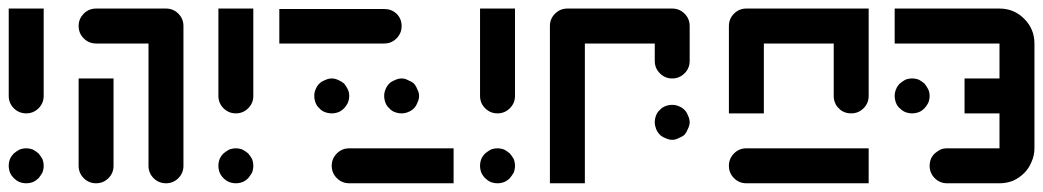

<svg xmlns="http://www.w3.org/2000/svg" viewBox="-20 -420 2391 440"><path d="M80.1 -400.4Q80.1 -333 80.1 -200.2Q80.1 -183.6 68.4 -171.9Q56.6 -160.2 40 -160.2Q23.4 -160.2 11.7 -171.9Q0 -183.6 0 -200.2Q0 -266.6 0 -400.4Q19.5 -400.4 40 -400.4Q59.6 -400.4 80.1 -400.4ZM68.4 -11.7Q62.5 -5.9 55.7 -2.9Q47.9 0 40 0Q32.2 0 24.4 -2.9Q17.6 -5.9 11.7 -11.7Q5.9 -17.6 2.9 -24.4Q0 -32.2 0 -40Q0 -47.9 2.9 -55.7Q5.9 -62.5 11.7 -68.4Q17.6 -73.2 24.4 -77.1Q32.2 -80.1 40 -80.1Q47.9 -80.1 55.7 -77.1Q62.5 -73.2 68.4 -68.4Q73.2 -62.5 77.1 -55.7Q80.1 -47.9 80.1 -40Q80.1 -32.2 77.1 -24.4Q73.2 -17.6 68.4 -11.7Z M400.4 -40Q400.4 -23.4 388.7 -11.7Q377 0 360.4 0Q343.8 0 332 -11.7Q320.3 -23.4 320.3 -40Q320.3 -133.8 320.3 -320.3Q280.3 -320.3 200.2 -320.3Q183.6 -320.3 171.9 -332Q160.2 -343.8 160.2 -360.4Q160.2 -377 171.9 -388.7Q183.6 -400.4 200.2 -400.4Q253.9 -400.4 360.4 -400.4Q377 -400.4 388.7 -388.7Q400.4 -377 400.4 -360.4Q400.4 -280.3 400.4 -200.2Q400.4 -120.1 400.4 -40ZM240.2 -240.2Q240.2 -172.9 240.2 -40Q240.2 -23.4 228.5 -11.7Q216.8 0 200.2 0Q183.6 0 171.9 -11.7Q160.2 -23.4 160.2 -40Q160.2 -106.4 160.2 -240.2Q179.7 -240.2 200.2 -240.2Q219.7 -240.2 240.2 -240.2Z M560.5 -400.4Q560.5 -333 560.5 -200.2Q560.5 -183.6 548.8 -171.9Q537.1 -160.2 520.5 -160.2Q503.9 -160.2 492.2 -171.9Q480.5 -183.6 480.5 -200.2Q480.5 -266.6 480.5 -400.4Q500 -400.4 520.5 -400.4Q540 -400.4 560.5 -400.4ZM548.8 -11.7Q543 -5.9 536.1 -2.9Q528.3 0 520.5 0Q512.7 0 504.9 -2.9Q498 -5.9 492.2 -11.7Q486.3 -17.6 483.4 -24.4Q480.5 -32.2 480.5 -40Q480.5 -47.9 483.4 -55.7Q486.3 -62.5 492.2 -68.4Q498 -73.2 504.9 -77.1Q512.7 -80.1 520.5 -80.1Q528.3 -80.1 536.1 -77.1Q543 -73.2 548.8 -68.4Q553.7 -62.5 557.6 -55.7Q560.5 -47.9 560.5 -40Q560.5 -32.2 557.6 -24.4Q553.7 -17.6 548.8 -11.7Z M860.4 -399.4Q877 -399.4 888.7 -388.7Q900.4 -377 900.4 -360.4Q900.4 -343.8 888.7 -332Q877 -320.3 860.4 -320.3Q780.3 -320.3 620.1 -320.3Q620.1 -346.7 620.1 -399.4Q679.7 -399.4 740.2 -399.4Q799.8 -399.4 860.4 -399.4ZM780.3 0Q763.7 0 752 -11.7Q740.2 -23.4 740.2 -40Q740.2 -56.6 752 -68.4Q763.7 -80.1 780.3 -80.1Q860.4 -80.1 1019.5 -80.1Q1019.5 -53.7 1019.5 0Q1019.5 0 1019.5 0Q1019.5 0 1019.5 0Q960 0 900.4 0Q839.8 0 780.3 0ZM768.6 -171.9Q762.7 -166 755.9 -163.1Q748 -160.2 740.2 -160.2Q732.4 -160.2 724.6 -163.1Q716.8 -166 711.9 -171.9Q706.1 -176.8 703.1 -184.6Q700.2 -192.4 700.2 -200.2Q700.2 -208 703.1 -214.8Q706.1 -222.7 711.9 -228.5Q716.8 -233.4 724.6 -236.3Q732.4 -240.2 740.2 -240.2Q748 -240.2 755.9 -236.3Q762.7 -233.4 768.6 -228.5Q773.4 -222.7 777.3 -214.8Q780.3 -208 780.3 -200.2Q780.3 -192.4 777.3 -184.6Q773.4 -176.8 768.6 -171.9ZM928.7 -171.9Q922.9 -166 915 -163.1Q908.2 -160.2 900.4 -160.2Q892.6 -160.2 884.8 -163.1Q877 -166 872.1 -171.9Q866.2 -176.8 863.3 -184.6Q860.4 -192.4 860.4 -200.2Q860.4 -208 863.3 -214.8Q866.2 -222.7 872.1 -228.5Q877 -233.4 884.8 -236.3Q892.6 -240.2 900.4 -240.2Q908.2 -240.2 915 -236.3Q922.9 -233.4 928.7 -228.5Q933.6 -222.7 936.5 -214.8Q940.4 -208 940.4 -200.2Q940.4 -192.4 936.5 -184.6Q933.6 -176.8 928.7 -171.9Z M1160.2 -400.4Q1160.2 -333 1160.2 -200.2Q1160.2 -183.6 1148.4 -171.9Q1136.7 -160.2 1120.1 -160.2Q1103.5 -160.2 1091.8 -171.9Q1080.1 -183.6 1080.1 -200.2Q1080.1 -266.6 1080.1 -400.4Q1099.6 -400.4 1120.1 -400.4Q1139.6 -400.4 1160.2 -400.4ZM1148.4 -11.7Q1142.6 -5.9 1135.7 -2.9Q1127.9 0 1120.1 0Q1112.3 0 1104.5 -2.9Q1097.7 -5.9 1091.8 -11.7Q1085.9 -17.6 1083 -24.4Q1080.1 -32.2 1080.1 -40Q1080.1 -47.9 1083 -55.7Q1085.9 -62.5 1091.8 -68.4Q1097.7 -73.2 1104.5 -77.1Q1112.3 -80.1 1120.1 -80.1Q1127.9 -80.1 1135.7 -77.1Q1142.6 -73.2 1148.4 -68.4Q1153.3 -62.5 1157.2 -55.7Q1160.2 -47.9 1160.2 -40Q1160.2 -32.2 1157.2 -24.4Q1153.3 -17.6 1148.4 -11.7Z M1560.5 -280.3Q1560.5 -263.7 1548.8 -252Q1537.1 -240.2 1520.5 -240.2Q1503.9 -240.2 1492.2 -252Q1480.5 -263.7 1480.5 -280.3Q1480.5 -293 1480.5 -320.3Q1426.8 -320.3 1320.3 -320.3Q1320.3 -212.9 1320.3 0Q1293.9 0 1240.2 0Q1240.2 -120.1 1240.2 -360.4Q1240.2 -377 1252 -388.7Q1263.7 -400.4 1280.3 -400.4Q1360.4 -400.4 1520.5 -400.4Q1537.1 -400.4 1548.8 -388.7Q1560.5 -377 1560.5 -360.4Q1560.5 -339.8 1560.5 -320.3Q1560.5 -299.8 1560.5 -280.3ZM1548.8 -111.3Q1543 -106.4 1535.2 -103.5Q1528.3 -99.6 1520.5 -99.6Q1512.7 -99.6 1504.9 -103.5Q1497.1 -106.4 1492.2 -111.3Q1486.3 -117.2 1483.4 -125Q1480.5 -132.8 1480.5 -139.6Q1480.5 -147.5 1483.4 -155.3Q1486.3 -163.1 1492.2 -168Q1497.1 -173.8 1504.9 -176.8Q1512.7 -179.7 1520.5 -179.7Q1528.3 -179.7 1535.2 -176.8Q1543 -173.8 1548.8 -168Q1553.7 -163.1 1556.6 -155.3Q1560.5 -147.5 1560.5 -139.6Q1560.5 -132.8 1556.6 -125Q1553.7 -117.2 1548.8 -111.3Z M1690.4 0Q1673.8 0 1662.1 -11.7Q1650.4 -23.4 1650.4 -40Q1650.4 -56.6 1662.1 -68.4Q1673.8 -80.1 1690.4 -80.1Q1784.2 -80.1 1970.7 -80.1Q1970.7 -53.7 1970.7 0Q1900.4 0 1830.1 0Q1760.7 0 1690.4 0ZM1970.7 -200.2Q1970.7 -183.6 1959 -171.9Q1947.3 -160.2 1930.7 -160.2Q1921.9 -160.2 1915 -163.1Q1907.2 -166 1902.3 -171.9Q1896.5 -176.8 1893.6 -184.6Q1890.6 -191.4 1890.6 -200.2Q1890.6 -240.2 1890.6 -320.3Q1836.9 -320.3 1730.5 -320.3Q1730.5 -266.6 1730.5 -160.2Q1704.1 -160.2 1650.4 -160.2Q1650.4 -226.6 1650.4 -360.4Q1650.4 -377 1662.1 -388.7Q1673.8 -400.4 1690.4 -400.4Q1784.2 -400.4 1970.7 -400.4Q1970.7 -349.6 1970.7 -299.8Q1970.7 -250 1970.7 -200.2Z M2098.6 -171.9Q2092.8 -166 2085.9 -163.1Q2078.1 -160.2 2070.3 -160.2Q2062.5 -160.2 2054.7 -163.1Q2047.9 -166 2042 -171.9Q2036.1 -176.8 2033.2 -184.6Q2030.3 -192.4 2030.3 -200.2Q2030.3 -208 2033.2 -214.8Q2036.1 -222.7 2042 -228.5Q2047.9 -233.4 2054.7 -237.3Q2062.5 -240.2 2070.3 -240.2Q2078.1 -240.2 2085.9 -237.3Q2092.8 -233.4 2098.6 -228.5Q2103.5 -222.7 2107.4 -214.8Q2110.4 -208 2110.4 -200.2Q2110.4 -192.4 2107.4 -184.6Q2103.5 -176.8 2098.6 -171.9ZM2350.6 -80.1Q2350.6 -63.5 2343.8 -48.8Q2337.9 -34.2 2327.1 -23.4Q2316.4 -12.7 2301.8 -5.9Q2287.1 0 2270.5 0Q2230.5 0 2150.4 0Q2133.8 0 2122.1 -11.7Q2110.4 -23.4 2110.4 -40Q2110.4 -47.9 2113.3 -55.7Q2116.2 -62.5 2122.1 -68.4Q2127.9 -73.2 2134.8 -77.1Q2141.6 -80.1 2150.4 -80.1Q2190.4 -80.1 2270.5 -80.1Q2270.5 -106.4 2270.5 -160.2Q2243.2 -160.2 2190.4 -160.2Q2190.4 -186.5 2190.4 -240.2Q2216.8 -240.2 2270.5 -240.2Q2270.5 -266.6 2270.5 -320.3Q2190.4 -320.3 2030.3 -320.3Q2030.3 -346.7 2030.3 -400.4Q2110.4 -400.4 2270.5 -400.4Q2303.7 -400.4 2327.1 -377Q2350.6 -353.5 2350.6 -320.3Q2350.6 -259.8 2350.6 -200.2Q2350.6 -139.6 2350.6 -80.1Z"/></svg>

Font: Stray Robotalk
Style: Regular
Weight: 400
Designer: Faina Iasen
Version: Version 1.0